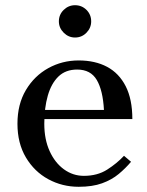

<svg xmlns="http://www.w3.org/2000/svg" viewBox="-20 -707 566 737"><path d="M302 -32Q354 -32 391.5 -56Q429 -80 456 -109L483 -86Q462 -61 435.5 -39Q409 -17 372 -3.5Q335 10 282 10Q219 10 165.5 -19Q112 -48 79.5 -102.5Q47 -157 47 -232Q47 -307 79.5 -361.5Q112 -416 165.5 -445.5Q219 -475 282 -475Q345 -475 391 -450.5Q437 -426 462.5 -376Q488 -326 488 -250H137V-285H379Q375 -360 351.5 -400Q328 -440 276 -440Q232 -440 204.5 -413.5Q177 -387 163.5 -340Q150 -293 150 -232Q150 -172 170.5 -127Q191 -82 225.5 -57Q260 -32 302 -32ZM268 -563Q243 -563 224.5 -581.5Q206 -600 206 -625Q206 -651 224.5 -669Q243 -687 268 -687Q294 -687 312 -669Q330 -651 330 -625Q330 -600 312 -581.5Q294 -563 268 -563Z"/></svg>

Font: Brygada 1918 Medium
Style: Regular
Weight: 500
Designer: Mateusz Machalski | Borys Kosmynka | Przemek Hoffer
Foundry: NIEPODLEGLA 2018
Version: Version 3.006